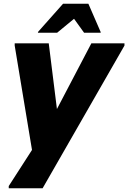

<svg xmlns="http://www.w3.org/2000/svg" viewBox="-20 -780 689 1032"><path d="M27 232V220L152 26L59 -535V-547H242L286 -194L471 -547H649V-535L209 232ZM184 -604V-608L319 -760H455L521 -608V-604H432L378 -679L287 -604Z"/></svg>

Font: Kufam
Style: Bold Italic
Weight: 700
Italic angle: -11°
Designer: Artur Schmal
Foundry: Original Type
Version: Version 1.301; ttfautohint (v1.8.3)